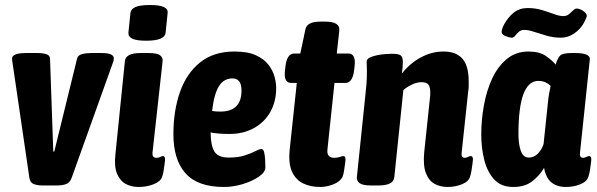

<svg xmlns="http://www.w3.org/2000/svg" viewBox="-20 -736 2374 764"><path d="M150 2Q129 2 114.5 -3.5Q100 -9 97 -28L30 -485Q29 -490 28.5 -494.5Q28 -499 28 -503Q28 -525 85 -525H129Q150 -525 164 -520.5Q178 -516 179 -504L192 -133H196L287 -504Q290 -516 306 -520.5Q322 -525 343 -525H383Q410 -525 421.5 -519.5Q433 -514 433 -503Q433 -495 428 -483L265 -28Q258 -9 243 -3.5Q228 2 206 2Z M531 8Q503 8 480.5 -4Q458 -16 446 -44Q434 -72 439 -120L477 -493Q480 -525 540 -525H570Q606 -525 617.5 -515.5Q629 -506 627 -492L587 -130Q584 -108 603 -108Q611 -108 617.5 -111.5Q624 -115 628 -115Q634 -115 636 -108.5Q638 -102 635 -84Q633 -70 631 -56.5Q629 -43 625 -32Q619 -14 591.5 -3Q564 8 531 8ZM562 -574Q523 -574 506.5 -582Q490 -590 491 -606L499 -684Q501 -700 519 -708Q537 -716 577 -716Q615 -716 632 -708Q649 -700 647 -684L639 -606Q636 -574 562 -574Z M871 8Q767 8 718.5 -46Q670 -100 670 -202Q670 -295 696 -369.5Q722 -444 776 -487.5Q830 -531 913 -531Q966 -531 998.5 -516Q1031 -501 1048.5 -478Q1066 -455 1072.5 -430.5Q1079 -406 1079 -386Q1079 -331 1055 -289.5Q1031 -248 989 -225.5Q947 -203 894 -203Q870 -203 851.5 -204.5Q833 -206 818 -209Q819 -153 834.5 -131Q850 -109 890 -109Q928 -109 954 -117.5Q980 -126 996 -134.5Q1012 -143 1020 -143Q1028 -143 1031 -130.5Q1034 -118 1035 -101Q1036 -84 1036 -70Q1036 -51 1010 -33Q984 -15 946 -3.5Q908 8 871 8ZM857 -292Q941 -292 941 -376Q941 -424 905 -424Q871 -424 851.5 -393.5Q832 -363 824 -295Q832 -293 840.5 -292.5Q849 -292 857 -292Z M1254 8Q1215 8 1185.5 -6.5Q1156 -21 1141.5 -54Q1127 -87 1133 -143L1161 -406H1139Q1108 -406 1114 -456L1116 -473Q1122 -523 1151 -523H1175L1195 -618Q1198 -634 1212.5 -642Q1227 -650 1256 -650H1274Q1335 -650 1330 -613L1320 -523H1366Q1397 -523 1391 -473L1389 -456Q1383 -406 1354 -406H1311L1283 -142Q1281 -123 1288.5 -115.5Q1296 -108 1310 -108Q1323 -108 1332.5 -111.5Q1342 -115 1346 -115Q1352 -115 1354 -108.5Q1356 -102 1353 -84Q1351 -70 1349 -56.5Q1347 -43 1343 -32Q1333 -13 1306.5 -2.5Q1280 8 1254 8Z M1761 8Q1733 8 1710 -4Q1687 -16 1675 -46.5Q1663 -77 1668 -130L1691 -348Q1692 -354 1692 -359.5Q1692 -365 1692 -370Q1692 -390 1684.5 -399.5Q1677 -409 1657 -409Q1638 -409 1617 -398.5Q1596 -388 1585 -377L1549 -31Q1546 2 1486 2H1456Q1425 2 1412 -6.5Q1399 -15 1400 -31L1433 -349Q1436 -375 1438 -399Q1440 -423 1440 -453Q1440 -462 1439.5 -471Q1439 -480 1439 -491Q1439 -501 1451.5 -507Q1464 -513 1481.5 -516.5Q1499 -520 1515.5 -521Q1532 -522 1540 -522Q1566 -522 1574.5 -515.5Q1583 -509 1583 -490Q1583 -468 1579 -443Q1611 -484 1654.5 -507.5Q1698 -531 1745 -531Q1795 -531 1820 -502.5Q1845 -474 1845 -412Q1845 -403 1845 -393Q1845 -383 1843 -372L1817 -129Q1814 -108 1830 -108Q1835 -108 1842 -111.5Q1849 -115 1853 -115Q1859 -115 1861 -108.5Q1863 -102 1860 -84Q1858 -70 1856 -56.5Q1854 -43 1850 -32Q1844 -13 1817.5 -2.5Q1791 8 1761 8Z M2022 8Q1974 8 1946.5 -22Q1919 -52 1907 -99.5Q1895 -147 1895 -201Q1895 -258 1905.5 -316.5Q1916 -375 1938.5 -423.5Q1961 -472 1997 -501.5Q2033 -531 2083 -531Q2127 -531 2152.5 -513Q2178 -495 2191 -479Q2199 -505 2209 -515Q2219 -525 2256 -525H2268Q2329 -525 2327 -500L2288 -129Q2285 -108 2301 -108Q2306 -108 2313 -111.5Q2320 -115 2324 -115Q2330 -115 2332 -108.5Q2334 -102 2331 -84Q2329 -69 2327 -56Q2325 -43 2321 -32Q2315 -13 2288.5 -2.5Q2262 8 2232 8Q2197 8 2174.5 -10Q2152 -28 2145 -68Q2126 -36 2097 -14Q2068 8 2022 8ZM2084 -109Q2105 -109 2120.5 -125Q2136 -141 2143 -163L2160 -325Q2162 -348 2165.5 -366Q2169 -384 2171 -394Q2164 -402 2151.5 -408Q2139 -414 2122 -414Q2043 -414 2043 -203Q2043 -162 2052.5 -135.5Q2062 -109 2084 -109ZM2016 -586Q2009 -586 1992.5 -592Q1976 -598 1976 -609Q1976 -614 1979 -623Q1982 -632 1986 -639Q2002 -668 2024.5 -686Q2047 -704 2080 -704Q2110 -704 2136.5 -696Q2163 -688 2184.5 -680Q2206 -672 2221 -672Q2235 -672 2244 -679.5Q2253 -687 2260.5 -694.5Q2268 -702 2275 -702Q2286 -702 2300.5 -692.5Q2315 -683 2315 -672Q2315 -668 2304 -646Q2290 -620 2265 -603Q2240 -586 2212 -586Q2183 -586 2155 -594Q2127 -602 2104.5 -609.5Q2082 -617 2067 -617Q2053 -617 2044.5 -609.5Q2036 -602 2030 -594Q2024 -586 2016 -586Z"/></svg>

Font: Asap Condensed
Style: Bold Italic
Weight: 700
Width: 3
Italic angle: -6°
Designer: Pablo Cosgaya
Foundry: Omnibus-Type
Version: Version 3.001; ttfautohint (v1.8.4.7-5d5b)